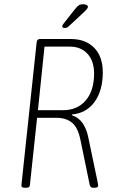

<svg xmlns="http://www.w3.org/2000/svg" viewBox="-20 -884 540 906"><path d="M96 2Q80 2 81 -10L153 -685Q155 -700 169 -700H313Q384 -700 424.5 -658.5Q465 -617 465 -543Q465 -457 426.5 -403.5Q388 -350 320 -344V-340Q351 -330 370 -302.5Q389 -275 397 -234L440 -28Q443 -13 443 -7Q442 2 426 2H419Q406 2 403 -13L360 -222Q348 -282 320 -305Q292 -328 247 -328H155L121 -10Q120 2 104 2ZM159 -364H277Q345 -364 384.5 -410Q424 -456 424 -537Q424 -596 393 -630Q362 -664 309 -664H190ZM286 -752Q274 -752 274 -759Q274 -766 281 -774L334 -841Q345 -855 352.5 -859.5Q360 -864 373 -864Q382 -864 388.5 -860.5Q395 -857 395 -852Q395 -848 390 -841.5Q385 -835 368 -819L310 -765Q303 -758 298.5 -755Q294 -752 286 -752Z"/></svg>

Font: Asap Condensed Condensed Thin
Style: Italic
Weight: 100
Width: 3
Italic angle: -6°
Designer: Pablo Cosgaya
Foundry: Omnibus-Type
Version: Version 3.001; ttfautohint (v1.8.4.7-5d5b)